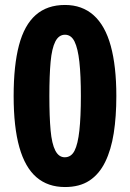

<svg xmlns="http://www.w3.org/2000/svg" viewBox="-20 -744 524 774"><path d="M449 -357Q449 -274 438.5 -207Q428 -140 404 -91Q380 -42 340.5 -16Q301 10 242 10Q173 10 127 -29.5Q81 -69 58 -150.5Q35 -232 35 -357Q35 -480 56.5 -561.5Q78 -643 124 -683.5Q170 -724 242 -724Q311 -724 357.5 -682.5Q404 -641 426.5 -559Q449 -477 449 -357ZM179 -357Q179 -273 184 -218.5Q189 -164 203 -137Q217 -110 241 -110Q267 -110 280.5 -136.5Q294 -163 300 -218Q306 -273 306 -357Q306 -440 300 -494.5Q294 -549 280.5 -576.5Q267 -604 242 -604Q217 -604 203 -576.5Q189 -549 184 -494.5Q179 -440 179 -357Z"/></svg>

Font: Noto Sans Display Condensed
Style: Bold
Weight: 700
Width: 3
Designer: Monotype Design Team
Foundry: Monotype Imaging Inc.
Version: Version 2.003